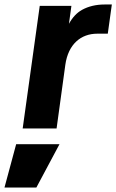

<svg xmlns="http://www.w3.org/2000/svg" viewBox="-84 -572 518 855"><path d="M168 0 207 -284C220 -375 276 -422 349 -422H396L414 -552H382C344 -552 310 -544 281 -528C258 -515 239 -495 223 -466L234 -546H93L17 0ZM78 263 181 70H-12L-64 263Z"/></svg>

Font: Plus Jakarta Sans ExtraBold
Style: Italic
Weight: 800
Italic angle: -8°
Designer: Gumpita Rahayu
Foundry: Tokotype
Version: Version 2.071;gftools[0.9.30]